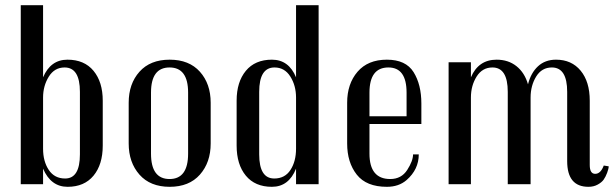

<svg xmlns="http://www.w3.org/2000/svg" viewBox="-20 -710 2371 740"><path d="M376 -149Q376 -76 340.5 -33Q305 10 240.5 10Q176 10 146 -60V0H60V-690H146V-412Q175 -480 240 -480Q305 -480 340.5 -437Q376 -394 376 -322ZM288 -115V-356Q288 -450 229 -450Q190 -450 168 -414.5Q146 -379 146 -334V-137Q146 -88 168 -55Q190 -22 231 -22Q288 -22 288 -115Z M792 -157Q792 -84 750.5 -37Q709 10 634 10Q559 10 517.5 -37Q476 -84 476 -157V-314Q476 -387 517.5 -433.5Q559 -480 634 -480Q709 -480 750.5 -433.5Q792 -387 792 -314ZM705 -118V-353Q705 -450 633.5 -450Q562 -450 562 -353V-118Q562 -20 633.5 -20Q705 -20 705 -118Z M1208 0H1121V-60Q1093 10 1028 10Q963 10 927.5 -33Q892 -76 892 -149V-322Q892 -394 927.5 -437Q963 -480 1028 -480Q1093 -480 1121 -412V-690H1208ZM1121 -137V-334Q1121 -380 1099 -415Q1077 -450 1038 -450Q979 -450 979 -356V-115Q979 -22 1037 -22Q1078 -22 1099.5 -55Q1121 -88 1121 -137Z M1604 -311V-232H1404V-118Q1404 -20 1484 -20Q1527 -20 1549.5 -55Q1572 -90 1572 -115H1594Q1594 -57 1547 -16Q1517 10 1471 10Q1392 10 1355 -37Q1318 -84 1318 -157V-314Q1318 -387 1358 -433.5Q1398 -480 1471 -480Q1544 -480 1574 -432Q1604 -384 1604 -311ZM1547 -262V-353Q1547 -450 1477 -450Q1404 -450 1404 -353V-262Z M2253 -74Q2253 -40 2274 -40Q2295 -40 2307 -72L2326 -69Q2326 -60 2320 -44Q2314 -28 2306.5 -17.5Q2299 -7 2283.5 1.5Q2268 10 2248 10Q2166 10 2166 -89V-356Q2166 -450 2107 -450Q2068 -450 2046.5 -415Q2025 -380 2025 -334V0H1937V-356Q1937 -450 1878 -450Q1839 -450 1817 -415Q1795 -380 1795 -334V0H1709V-470H1795V-412Q1824 -480 1894 -480Q1939 -480 1970.5 -455Q2002 -430 2015 -385Q2026 -429 2053.5 -454.5Q2081 -480 2123 -480Q2183 -480 2218 -437.5Q2253 -395 2253 -322Z"/></svg>

Font: Trochut
Style: Regular
Weight: 400
Designer: Andreu Balius
Foundry: Andreu Balius
Version: Version 1.001